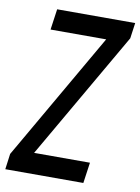

<svg xmlns="http://www.w3.org/2000/svg" viewBox="-89 -808 632 865"><g transform="rotate(10 227.0 -375.0)"><path d="M-3.5 0H353.5L367 -95H111.5L448.5 -678.5L458.5 -750H101.5L88 -655H342.5L6 -71.5Z"/></g></svg>

Font: Mohave Medium
Style: Italic
Weight: 500
Italic angle: -8°
Designer: Gumpita Rahayu
Foundry: Tokotype
Version: Version 2.002; ttfautohint (v1.8.3)